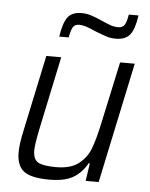

<svg xmlns="http://www.w3.org/2000/svg" viewBox="-52 -757 632 809"><g transform="rotate(5 264.0 -353.0)"><path d="M48 -95Q48 -132 62 -194L129 -510H192L128 -207Q113 -135 113 -110Q113 -72 134 -59.5Q155 -47 211 -47Q272 -47 306 -73.5Q340 -100 355 -140Q370 -180 385 -250L441 -510H503L395 0H340L351 -75H346Q324 -35 288 -13.5Q252 8 187 8Q110 8 79 -15.5Q48 -39 48 -95ZM262 -703Q283 -703 303 -696.5Q323 -690 352 -677Q377 -666 390.5 -661.5Q404 -657 420 -657Q438 -657 446.5 -669.5Q455 -682 460 -714H501Q493 -656 474 -632Q455 -608 414 -608Q393 -608 375.5 -613.5Q358 -619 325 -632Q321 -634 306.5 -640Q292 -646 279.5 -649.5Q267 -653 256 -653Q238 -653 230 -641Q222 -629 216 -596H176Q185 -655 203 -679Q221 -703 262 -703Z"/></g></svg>

Font: Saira Semi Condensed Light
Style: Italic
Weight: 300
Width: 4
Italic angle: -12°
Designer: Hector Gatti with collaboration of the Omnibus-Type team
Foundry: Omnibus-Type
Version: Version 1.001; ttfautohint (v1.8)